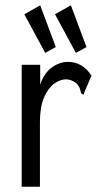

<svg xmlns="http://www.w3.org/2000/svg" viewBox="-20 -705 390 726"><path d="M62 -460H132V-385Q146 -428 175.5 -449.5Q205 -471 237 -471Q292 -471 326 -419L299 -356L296 -347L289 -350Q285 -357 283 -366.5Q281 -376 270 -389Q250 -405 230 -405Q207 -405 184.5 -388.5Q162 -372 146.5 -336.5Q131 -301 131 -243V1H62ZM151 -505 72 -651 132 -685 191 -527ZM267 -505 188 -651 248 -685 307 -527Z"/></svg>

Font: Inconsolata ExtraCondensed Medium
Style: Regular
Weight: 500
Width: 2
Monospace: yes
Designer: Raph Levien, Cyreal, Brenton Simpson
Foundry: Raph Levien, Cyreal, Google
Version: Version 3.001; ttfautohint (v1.8.2.53-6de2)